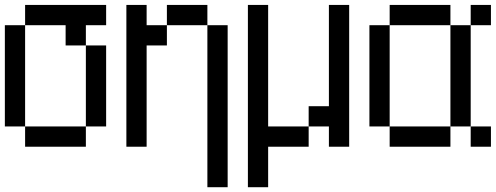

<svg xmlns="http://www.w3.org/2000/svg" viewBox="-20 -687 2040 790"><path d="M0 -166.7V-583.3H83.3V-166.7ZM83.3 -166.7H333.3V-83.3H83.3ZM83.3 -583.3V-666.7H416.7V-583.3H333.3V-500H250V-583.3ZM333.3 -166.7V-500H416.7V-166.7Z M500 -83.3V-666.7H583.3V-583.3H666.7V-500H583.3V-83.3ZM666.7 -583.3V-666.7H833.3V-583.3ZM833.3 83.3V-583.3H916.7V83.3Z M1000 83.3V-666.7H1083.3V-166.7H1250V-83.3H1083.3V83.3ZM1250 -166.7V-250H1333.3V-666.7H1416.7V-83.3H1333.3V-166.7Z M1500 -166.7V-583.3H1583.3V-166.7ZM1583.3 -166.7H1833.3V-83.3H1583.3ZM1583.3 -583.3V-666.7H1833.3V-583.3ZM1833.3 -166.7V-583.3H1916.7V-166.7ZM1916.7 -166.7H2000V-83.3H1916.7ZM1916.7 -583.3V-666.7H2000V-583.3Z"/></svg>

Font: GalmuriMono11 Regular
Style: Regular
Weight: 400
Designer: Lee Minseo (quiple)
Version: Version 2.399;hotconv 1.1.1;makeotfexe 2.6.0 DEVELOPMENT